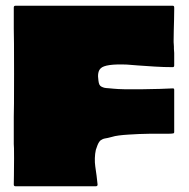

<svg xmlns="http://www.w3.org/2000/svg" viewBox="-20 -649 657 669"><path d="M587 -620Q587 -619 587 -619Q587 -617 587 -615Q587 -600 586.5 -581Q586 -562 585.5 -542.5Q585 -523 585 -509Q585 -506 585 -502Q585 -498 585.5 -494.5Q586 -491 586 -486.5Q586 -482 586 -478.5Q586 -475 586.5 -471.5Q587 -468 587 -464.5Q587 -461 587 -459Q587 -457 587 -455.5Q587 -454 587 -454V-421Q587 -415 582 -415Q551 -415 519.5 -417Q488 -419 460 -421Q432 -423 422 -424Q347 -427 331 -411Q318 -399 323 -368Q324 -359 326.5 -354Q329 -349 334.5 -346.5Q340 -344 344.5 -343Q349 -342 359 -341.5Q369 -341 375 -340Q403 -337 475.5 -338Q548 -339 581 -341Q587 -342 587 -336V-209V-189Q587 -184 582 -184Q578 -183 565 -183Q552 -183 537 -183Q522 -183 502.5 -183Q483 -183 464 -182Q445 -181 427.5 -180Q410 -179 394.5 -177Q379 -175 370 -172Q363 -170 356 -168.5Q349 -167 345.5 -166.5Q342 -166 337.5 -164Q333 -162 330.5 -160Q328 -158 325 -153.5Q322 -149 319.5 -142.5Q317 -136 314 -127Q311 -114 310.5 -98Q310 -82 312 -69Q314 -56 316.5 -37Q319 -18 320 -6Q320 0 314 0H34Q28 0 28 -6Q28 -18 28.5 -36Q29 -54 29 -98Q29 -142 28 -147V-242Q29 -259 29 -391.5Q29 -524 28 -549V-623Q28 -629 34 -629H582Q587 -629 587 -623Z"/></svg>

Font: Cubao Free 
Style: Regular
Weight: 400
Designer: Aaron Amar
Version: Version 001.001